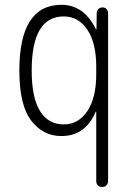

<svg xmlns="http://www.w3.org/2000/svg" viewBox="-20 -550 540 790"><path d="M242.2 -482.4Q110.4 -482.4 110.4 -259.8Q110.4 -148.4 144.5 -93.3Q178.7 -38.1 242.2 -38.1Q302.7 -38.1 339.4 -92.8Q376 -147.5 376 -245.1V-275.4Q376 -373 339.4 -427.7Q302.7 -482.4 242.2 -482.4ZM232.4 9.8Q157.2 9.8 108.4 -53.7Q59.6 -117.2 59.6 -259.8Q59.6 -529.3 232.4 -530.3Q325.2 -530.3 374 -430.7Q374 -428.7 376 -428.7Q377 -428.7 377 -429.7L377.9 -496.1Q377.9 -505.9 384.8 -512.7Q391.6 -519.5 401.9 -519.5Q412.1 -519.5 418.5 -512.7Q424.8 -505.9 424.8 -496.1V195.3Q424.8 206.1 417.5 212.9Q410.2 219.7 399.9 219.7Q389.6 219.7 382.8 212.9Q376 206.1 376 195.3V-89.8Q376 -90.8 374 -90.8Q373 -90.8 373 -88.9Q331.1 9.8 232.4 9.8Z"/></svg>

Font: Rounded Mgen+ 1m light
Style: Regular
Weight: 200
Designer: [Source Han Sans]
Ryoko NISHIZUKA  (kana & ideographs); Paul D. Hunt (Latin, Greek & Cyrillic); Wenlong ZHANG  (bopomofo
Version: Version 1.059.20150602